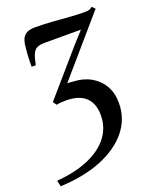

<svg xmlns="http://www.w3.org/2000/svg" viewBox="-169 -607 750 930"><g transform="rotate(-20 206.5 -142.0)"><path d="M-19.5 241 -26.5 210Q71 202 139.8 172Q208.5 142 244.8 93.8Q281 45.5 281 -17.5Q281 -76.5 247.2 -108.8Q213.5 -141 143.5 -141Q131 -141 118.8 -140Q106.5 -139 97.5 -136.5L84 -155L279 -380L332 -438.5Q308 -438.5 274 -438.5Q240 -438.5 205.5 -438.5Q171 -438.5 144.5 -438.5Q120.5 -438.5 106 -431.8Q91.5 -425 83 -406Q74.5 -387 67.5 -351H46Q46 -368 46.5 -384.5Q47 -401 48 -417.2Q49 -433.5 51 -449.5Q53 -475 60.5 -491.8Q68 -508.5 83.8 -516.8Q99.5 -525 126.5 -525Q168.5 -525 214.2 -521.8Q260 -518.5 302.2 -515.2Q344.5 -512 376 -512Q392 -512 400.5 -514.2Q409 -516.5 418.5 -524.5L433.5 -509.5L181 -217Q187.5 -217 195.2 -216.5Q203 -216 211 -215Q262.5 -213 301.2 -191Q340 -169 361.8 -131.2Q383.5 -93.5 383.5 -42.5Q383.5 39.5 332.8 101.5Q282 163.5 191.5 199.8Q101 236 -19.5 241Z"/></g></svg>

Font: Merriweather 120pt
Style: Italic
Weight: 400
Italic angle: -7.8°
Version: Version 2.101